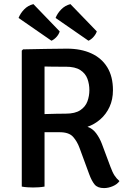

<svg xmlns="http://www.w3.org/2000/svg" viewBox="-20 -930 642 957"><path d="M543 -480.5Q543 -434 526 -397.2Q509 -360.5 480 -335.2Q451 -310 416 -298Q441.5 -289.5 459.2 -265.8Q477 -242 488 -212.5L530 -100Q540.5 -71 551 -55Q561.5 -39 575.5 -27.5Q564.5 -11.5 542.2 -2Q520 7.5 498.5 7.5Q466.5 7.5 451.8 -10.2Q437 -28 424.5 -62L376.5 -192.5Q364.5 -225.5 344 -248.2Q323.5 -271 277.5 -271H155.5V-359.5Q177 -360.5 205.8 -361.5Q234.5 -362.5 261.8 -363Q289 -363.5 307.5 -363.5Q354.5 -363.5 380.2 -380.8Q406 -398 415.8 -425Q425.5 -452 425.5 -480.5Q425.5 -510.5 415.8 -537.2Q406 -564 380.2 -580.8Q354.5 -597.5 307.5 -597.5Q293.5 -597.5 275.2 -597.5Q257 -597.5 237.8 -597.8Q218.5 -598 202 -598.5V0Q188.5 2.5 173.2 3.5Q158 4.5 144.5 4.5Q133 4.5 117.2 3.5Q101.5 2.5 88.5 0V-677.5L95 -684Q153 -685 207.5 -686.2Q262 -687.5 314 -687.5Q383.5 -687.5 435 -664Q486.5 -640.5 514.8 -594.5Q543 -548.5 543 -480.5ZM146.5 -909.5 277.5 -773.5Q273.5 -759 261.8 -746Q250 -733 236.5 -727L72.5 -840.5Q81.5 -863.5 100.2 -883Q119 -902.5 146.5 -909.5ZM331 -909.5 462.5 -773.5Q458 -759.5 446.2 -746.2Q434.5 -733 421 -727L257 -840.5Q266 -863.5 285 -883Q304 -902.5 331 -909.5Z"/></svg>

Font: Signika Negative Medium
Style: Regular
Weight: 500
Designer: Anna Giedry
Foundry: Anna Giedry
Version: Version 2.001